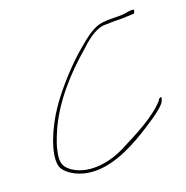

<svg xmlns="http://www.w3.org/2000/svg" viewBox="-77 -517 590 610"><g transform="rotate(-15 218.0 -212.0)"><path d="M64 -71C65 -87 71 -108 78 -130C107 -221 172 -303 227 -359C254 -389 277 -412 308 -420H310C319 -421 329 -422 336 -423C352 -425 375 -425 388 -428H389C400 -430 408 -430 412 -431C417 -442 415 -444 413 -444C411 -444 406 -444 401 -443H400C389 -440 383 -438 366 -436C345 -434 328 -434 309 -430C279 -424 253 -400 221 -367C181 -327 130 -261 100 -207C69 -152 40 -67 55 -25C64 -3 101 18 143 20C211 24 280 -16 338 -59C368 -82 407 -111 422 -133C427 -143 428 -150 427 -152H426L425 -153C424 -153 419 -150 417 -145V-144C381 -96 318 -59 266 -26C223 1 150 26 93 -4C70 -17 58 -31 64 -71ZM310 -422Z"/></g></svg>

Font: Stray Cat
Style: HlCnObl
Weight: 100
Version: Version 1.0